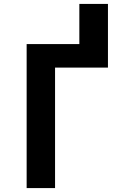

<svg xmlns="http://www.w3.org/2000/svg" viewBox="-20 -960 640 980"><path d="M116 0V-735H385V-940H531V-615H261V0Z"/></svg>

Font: Iosevka SS04 Heavy Extended
Style: Regular
Weight: 900
Width: 7
Monospace: yes
Designer: Belleve Invis
Foundry: Belleve Invis
Version: Version 19.0.0; ttfautohint (v1.8.4)